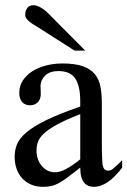

<svg xmlns="http://www.w3.org/2000/svg" viewBox="-20 -701 484 729"><path d="M443.8 -64.5Q388.7 8.3 336.9 8.3Q326.2 8.3 316.7 4.9Q307.1 1.5 300 -6.8Q293 -15.1 288.8 -29.1Q284.7 -43 284.7 -64.5Q255.4 -41.5 236.1 -27.1Q216.8 -12.7 201.9 -4.9Q187 2.9 173.6 5.6Q160.2 8.3 142.6 8.3Q118.7 8.3 99.1 0.2Q79.6 -7.8 65.4 -22.7Q51.3 -37.6 43.5 -58.8Q35.6 -80.1 35.6 -106Q35.6 -130.9 44.7 -153.3Q53.7 -175.8 80.6 -198.5Q107.4 -221.2 156.2 -245.1Q205.1 -269 284.7 -296.4V-314.9Q284.7 -347.2 279.5 -369.1Q274.4 -391.1 264.2 -405Q253.9 -418.9 238.3 -425Q222.7 -431.2 201.2 -431.2Q170.4 -431.2 152.8 -415.3Q135.3 -399.4 133.8 -376.5L134.8 -347.2Q135.7 -326.2 124.3 -313.7Q112.8 -301.3 94.2 -301.3Q74.7 -301.3 64 -313.7Q53.2 -326.2 53.2 -348.1Q53.2 -374.5 66.7 -395.3Q80.1 -416 102.8 -430.4Q125.5 -444.8 155 -452.4Q184.6 -460 216.8 -460Q265.1 -460 294.7 -449.5Q324.2 -439 340.3 -419.2Q356.4 -399.4 361.6 -371.1Q366.7 -342.8 366.7 -307.6V-155.3Q366.7 -124 367.7 -104Q368.7 -84 369.1 -77.1Q371.6 -64 376.5 -58.6Q381.3 -53.2 390.6 -53.2Q395 -53.2 398.9 -54.4Q402.8 -55.7 408.2 -59.6Q413.6 -63.5 421.9 -71.3Q430.2 -79.1 443.8 -92.8ZM284.7 -267.6Q228 -245.6 195.1 -227.3Q162.1 -209 145 -192.4Q127.9 -175.8 123.3 -160.4Q118.7 -145 118.7 -128.9Q118.7 -111.3 124 -96.7Q129.4 -82 138.4 -71Q147.5 -60.1 159.9 -53.7Q172.4 -47.4 186.5 -46.9Q205.6 -45.9 229.7 -58.6Q253.9 -71.3 284.7 -96.2ZM263.2 -508.8 119.1 -600.6Q112.8 -604.5 105.2 -609.1Q97.7 -613.8 91.1 -619.4Q84.5 -625 80.1 -631.1Q75.7 -637.2 75.7 -643.6Q75.7 -661.1 84 -671.1Q92.3 -681.2 106.9 -681.2Q119.6 -681.2 135.5 -671.9Q151.4 -662.6 165 -648.4L303.7 -508.8Z"/></svg>

Font: Doulos SIL Am
Style: Regular
Weight: 400
Designer: Walt Agee, Victor Gaultney, Peter Martin, Debbi Hosken, Becca Hirsbrunner
Foundry: SIL International
Version: Version 5.000